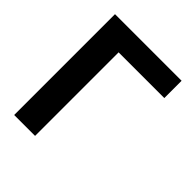

<svg xmlns="http://www.w3.org/2000/svg" viewBox="-196 -829 952 952"><g transform="rotate(45 279.5 -353.5)"><path d="M526.9 -585.8H206.4V0H59.9V-707H526.9Z"/></g></svg>

Font: Pretendard JP Variable
Style: Regular
Weight: 400
Designer: Base glyphs from Inter by Rasmus Andersson; Hangul glyphs from Noto Sans CJK(Source Han Sans) by Jang Soo-young and Kang
Foundry: Kil Hyung-jin
Version: Version 1.307;Glyphs 3.2 (3192)